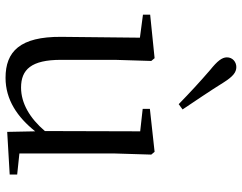

<svg xmlns="http://www.w3.org/2000/svg" viewBox="-110 -748 873 693"><g transform="rotate(90 326.5 -401.5)"><path d="M375 -624C343 -672 310 -720 277 -773C256 -806 241 -818 222 -818C204 -818 187 -805 187 -784C187 -766 201 -749 232 -724C275 -687 316 -649 356 -610ZM456 9 610 0V-27L534 -35V-380L538 -511L528 -523L373 -506V-480L454 -471L453 -127C407 -73 353 -41 296 -41C231 -41 196 -78 196 -185V-380L200 -511L190 -523L33 -507V-481L116 -470L113 -186C112 -37 166 15 261 15C340 15 403 -28 454 -92Z"/></g></svg>

Font: Noto Serif CJK KR
Style: Regular
Weight: 400
Designer: Ryoko NISHIZUKA 西塚涼子 (kana & ideographs); Frank Grießhammer (Latin, Greek & Cyrillic); Wenlong ZHANG 张文龙 (bopomofo); San
Foundry: Adobe
Version: Version 2.001;hotconv 1.1.0;makeotfexe 2.6.0